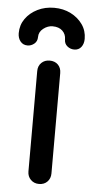

<svg xmlns="http://www.w3.org/2000/svg" viewBox="-55 -814 412 848"><g transform="rotate(5 151.0 -390.5)"><path d="M151 0Q129 0 114.5 -14.5Q100 -29 100 -51V-496Q100 -519 114.5 -533Q129 -547 151 -547Q174 -547 188 -533Q202 -519 202 -496V-51Q202 -29 188 -14.5Q174 0 151 0ZM47.2 -605Q27.4 -605 15.7 -619.5Q4 -634 4 -656Q4 -692 23.8 -720Q43.6 -748 76.9 -764.5Q110.2 -781 150.7 -781Q191.2 -781 224.1 -764.5Q256.9 -748 276.7 -720Q296.5 -692 296.5 -656Q296.5 -634 285.3 -619.5Q274 -605 254.2 -605Q237.1 -605 223.6 -616Q210.1 -627 210.1 -646Q210.1 -669 194.4 -684Q178.6 -699 150.7 -699Q129.1 -699 109.8 -684Q90.4 -669 90.4 -646Q90.4 -627 76.9 -616Q63.4 -605 47.2 -605Z"/></g></svg>

Font: Comfortaa
Style: Bold
Weight: 700
Designer: Johan Aakerlund
Foundry: Johan Aakerlund
Version: Version 3.104; ttfautohint (v1.8.1.43-b0c9)